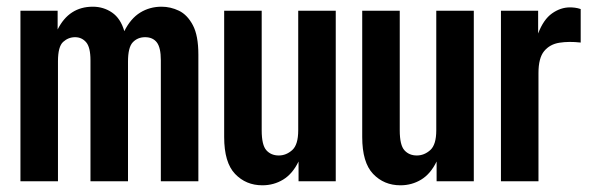

<svg xmlns="http://www.w3.org/2000/svg" viewBox="-20 -541 1762 573"><path d="M41 0V-509H152V-453Q186 -521 257 -521Q289 -521 314.5 -503.5Q340 -486 351 -448Q370 -486 398.5 -503.5Q427 -521 462 -521Q489 -521 514 -509Q539 -497 555.5 -466Q572 -435 572 -378V0H460V-361Q460 -399 448 -414.5Q436 -430 413 -430Q391 -430 376.5 -415Q362 -400 362 -357V0H250V-361Q250 -400 237 -415Q224 -430 204 -430Q184 -430 168.5 -416Q153 -402 153 -358V0Z M763 12Q714 12 681.5 -22Q649 -56 649 -132V-509H761V-152Q761 -108 775 -92.5Q789 -77 812 -77Q834 -77 852 -93Q870 -109 870 -152V-509H982V0H871V-59Q853 -22 825 -5Q797 12 763 12Z M1175 12Q1126 12 1093.5 -22Q1061 -56 1061 -132V-509H1173V-152Q1173 -108 1187 -92.5Q1201 -77 1224 -77Q1246 -77 1264 -93Q1282 -109 1282 -152V-509H1394V0H1283V-59Q1265 -22 1237 -5Q1209 12 1175 12Z M1475 0V-509H1586V-441Q1602 -483 1627.5 -501Q1653 -519 1681 -519Q1688 -519 1696 -518Q1704 -517 1713 -514V-414Q1678 -418 1649.5 -413.5Q1621 -409 1604 -388.5Q1587 -368 1587 -323V0Z"/></svg>

Font: Special Gothic Condensed Medium
Style: Regular
Weight: 500
Width: 3
Designer: Alistair McCready
Foundry: Monolith
Version: Version 1.000; ttfautohint (v1.8.4.7-5d5b)